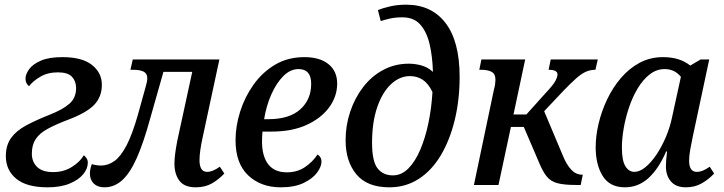

<svg xmlns="http://www.w3.org/2000/svg" viewBox="-20 -790 3090 820"><path d="M183 10Q94 10 49.5 -26.5Q5 -63 5 -123Q5 -170 27.5 -201Q50 -232 92 -254.5Q134 -277 192 -300Q248 -322 276.5 -347Q305 -372 305 -414Q305 -443 287.5 -462Q270 -481 227 -481Q184 -481 152.5 -462.5Q121 -444 104 -422Q99 -425 94 -433.5Q89 -442 89 -455Q89 -473 104.5 -494.5Q120 -516 154.5 -531Q189 -546 247 -546Q331 -546 373 -512.5Q415 -479 415 -428Q415 -377 383 -343Q351 -309 272 -279Q219 -259 184 -240Q149 -221 132.5 -196Q116 -171 116 -134Q116 -99 138.5 -77Q161 -55 207 -55Q252 -55 287 -77Q322 -99 338 -127Q343 -123 349 -115Q355 -107 355 -95Q355 -70 335.5 -46Q316 -22 277.5 -6Q239 10 183 10Z M426 10Q397 10 380.5 -6Q364 -22 364 -49Q364 -67 372 -89Q393 -83 411 -83Q442 -83 469 -102.5Q496 -122 520.5 -169Q545 -216 569 -300L602 -419Q609 -442 609 -456Q609 -476 593.5 -484Q578 -492 549 -492H537L547 -536H917L845 -201Q839 -174 835.5 -149Q832 -124 832 -105Q832 -83 839.5 -69.5Q847 -56 865 -56Q888 -56 919 -78L938 -49Q915 -24 885.5 -7Q856 10 816 10Q767 10 746 -18.5Q725 -47 725 -91Q725 -109 728 -133Q731 -157 737 -188L801 -483H678L622 -286Q593 -180 564 -115Q535 -50 501.5 -20Q468 10 426 10Z M1179 10Q1094 10 1040 -41Q986 -92 986 -191Q986 -251 1005.5 -313Q1025 -375 1062.5 -428Q1100 -481 1154.5 -513.5Q1209 -546 1280 -546Q1346 -546 1383 -516Q1420 -486 1420 -433Q1420 -379 1386.5 -332.5Q1353 -286 1290.5 -257Q1228 -228 1139 -228H1101Q1100 -217 1099.5 -206.5Q1099 -196 1099 -186Q1099 -123 1125.5 -88.5Q1152 -54 1205 -54Q1249 -54 1282 -76Q1315 -98 1336 -130Q1353 -120 1353 -100Q1353 -78 1334 -52.5Q1315 -27 1276.5 -8.5Q1238 10 1179 10ZM1108 -281H1126Q1216 -281 1262.5 -323Q1309 -365 1309 -432Q1309 -495 1255 -495Q1220 -495 1190 -465Q1160 -435 1138.5 -386Q1117 -337 1108 -281Z M1643 10Q1548 10 1502 -45.5Q1456 -101 1456 -191Q1456 -254 1475.5 -312.5Q1495 -371 1530.5 -417.5Q1566 -464 1616 -491Q1666 -518 1726 -518Q1753 -518 1780 -510.5Q1807 -503 1829 -483Q1827 -550 1814.5 -602.5Q1802 -655 1774.5 -685.5Q1747 -716 1699 -716Q1668 -716 1644.5 -710.5Q1621 -705 1606 -700L1594 -747Q1613 -755 1645 -762.5Q1677 -770 1715 -770Q1823 -770 1883 -691.5Q1943 -613 1943 -462Q1943 -363 1922 -277Q1901 -191 1862.5 -126.5Q1824 -62 1768.5 -26Q1713 10 1643 10ZM1658 -41Q1695 -41 1724.5 -71Q1754 -101 1775.5 -152Q1797 -203 1810 -266Q1823 -329 1827 -397Q1809 -434 1785 -449.5Q1761 -465 1731 -465Q1687 -465 1650 -430.5Q1613 -396 1591 -332Q1569 -268 1569 -180Q1569 -101 1592.5 -71Q1616 -41 1658 -41Z M2004 0 2089 -405Q2093 -419 2094.5 -431Q2096 -443 2096 -449Q2096 -475 2079 -483.5Q2062 -492 2036 -492H2027L2036 -536H2223L2173 -301H2228L2307 -389Q2343 -427 2352 -444.5Q2361 -462 2361 -472Q2361 -492 2323 -492L2332 -536H2533L2523 -492Q2501 -492 2482 -483.5Q2463 -475 2441 -455.5Q2419 -436 2387 -403L2304 -315L2384 -125Q2400 -86 2420 -65Q2440 -44 2466 -44H2469L2460 0H2441Q2388 0 2359.5 -8Q2331 -16 2314 -37.5Q2297 -59 2280 -101L2217 -248H2162L2109 0Z M2649 10Q2584 10 2554 -38.5Q2524 -87 2524 -161Q2524 -209 2536.5 -262Q2549 -315 2573 -365.5Q2597 -416 2632 -457Q2667 -498 2712 -522Q2757 -546 2812 -546Q2883 -546 2928 -510L2972 -536H3009L2939 -208Q2933 -179 2928 -151.5Q2923 -124 2923 -104Q2923 -56 2956 -56Q2981 -56 3011 -78L3030 -49Q3008 -25 2978 -7.5Q2948 10 2909 10Q2867 10 2845.5 -15Q2824 -40 2824 -79Q2824 -92 2825 -105Q2826 -118 2829 -143H2825Q2793 -69 2749.5 -29.5Q2706 10 2649 10ZM2689 -56Q2712 -56 2736.5 -76Q2761 -96 2783.5 -129.5Q2806 -163 2823.5 -204Q2841 -245 2850 -288L2888 -462Q2872 -481 2854.5 -488Q2837 -495 2819 -495Q2784 -495 2755 -472.5Q2726 -450 2703.5 -412.5Q2681 -375 2666 -330Q2651 -285 2643.5 -240.5Q2636 -196 2636 -160Q2636 -104 2651 -80Q2666 -56 2689 -56Z"/></svg>

Font: Noto Serif SemiCondensed Medium
Style: Italic
Weight: 500
Width: 4
Italic angle: -12°
Designer: Monotype Design Team
Foundry: Monotype Imaging Inc.
Version: Version 2.013